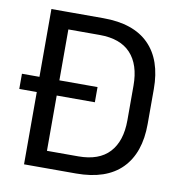

<svg xmlns="http://www.w3.org/2000/svg" viewBox="-74 -709 740 778"><g transform="rotate(10 296.0 -319.5)"><path d="M3.5 -297.5V-360H314.5V-297.5ZM131.5 0V-70H286.5Q371.5 -70 414.2 -116.2Q457 -162.5 457 -248.5V-391Q457 -477.5 414.2 -523.5Q371.5 -569.5 286.5 -569.5H131V-639H289.5Q413.5 -639 477 -575.2Q540.5 -511.5 540.5 -391.5V-248Q540.5 -128.5 477 -64.2Q413.5 0 289.5 0ZM75.5 0V-639H157.5V0Z"/></g></svg>

Font: Anek Odia
Style: Regular
Weight: 400
Designer: Yesha Goshar & Mahesh Sahu (Odia), Yesha Goshar (Latin)
Foundry: Ek Type
Version: Version 1.003